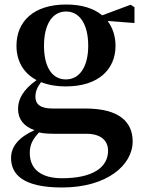

<svg xmlns="http://www.w3.org/2000/svg" viewBox="-20 -572 636 851"><path d="M272 -220C209 -220 175 -278 175 -369C175 -464 212 -521 273 -521C333 -521 371 -465 371 -369C371 -278 334 -220 272 -220ZM272 -189C417 -189 492 -265 492 -369C492 -412 479 -450 457 -479L576 -470V-540L559 -551L433 -504C397 -534 344 -552 273 -552C128 -552 53 -476 53 -369C53 -303 83 -248 142 -217C81 -173 60 -132 60 -89C60 -44 85 -12 133 5C63 36 29 78 29 128C29 201 82 259 255 259C455 259 568 159 568 55C568 -31 509 -91 359 -91H213C159 -91 137 -110 137 -143C137 -167 145 -185 162 -208C192 -196 229 -189 272 -189ZM153 15C178 21 202 21 248 21H363C436 21 459 59 459 96C459 170 391 218 255 218C165 218 112 180 112 106C112 68 126 44 153 15Z"/></svg>

Font: Noto Serif JP
Style: Bold
Weight: 700
Designer: Ryoko NISHIZUKA 西塚涼子 (kana & ideographs); Frank Grießhammer (Latin, Greek & Cyrillic); Wenlong ZHANG 张文龙 (bopomofo); San
Foundry: Adobe
Version: Version 2.001;hotconv 1.1.0;makeotfexe 2.6.0